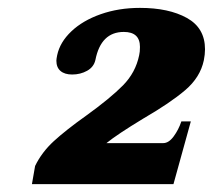

<svg xmlns="http://www.w3.org/2000/svg" viewBox="-20 -726 540 487"><path d="M69 -305Q86 -340 116.5 -368Q147 -396 199 -433Q260 -477 292 -509.5Q324 -542 333 -586Q335 -594 335 -607Q335 -645 294 -645Q236 -645 222 -574Q218 -556 201 -546.5Q184 -537 163 -537Q144 -537 133.5 -546Q123 -555 123 -572Q123 -576 125 -586Q132 -619 161 -646.5Q190 -674 235.5 -690Q281 -706 335 -706Q408 -706 454 -680.5Q500 -655 500 -601Q500 -588 497 -573Q488 -530 450 -497.5Q412 -465 343 -425Q277 -385 250 -363H394Q408 -363 420.5 -380Q433 -397 440 -418H464L420 -259H61Z"/></svg>

Font: Taviraj Black
Style: Italic
Weight: 900
Italic angle: -12°
Designer: Katatrad Team
Foundry: CadsonDemak
Version: Version 1.001